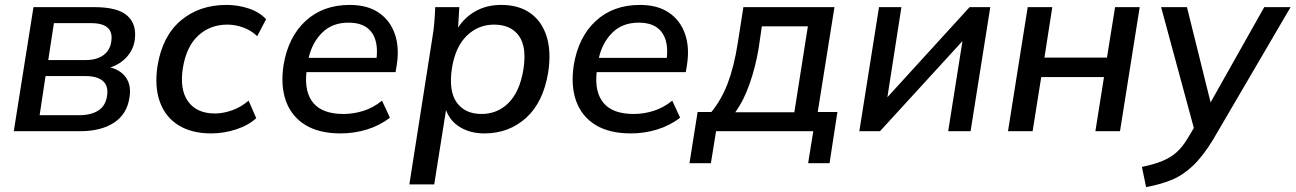

<svg xmlns="http://www.w3.org/2000/svg" viewBox="-20 -533 5263 780"><path d="M36 0 116 -504H364Q459 -504 498 -468.5Q537 -433 527 -368Q521 -330 494.5 -301Q468 -272 428 -259Q472 -248 493 -216Q514 -184 506 -137Q496 -69 443 -34.5Q390 0 306 0ZM176 -289H328Q372 -289 399.5 -308.5Q427 -328 432 -364Q444 -439 350 -439H199ZM141 -65H301Q350 -65 379.5 -84Q409 -103 415 -144Q421 -184 398 -204Q375 -224 326 -224H165Z M838 9Q759 9 705.5 -24Q652 -57 629.5 -119Q607 -181 620 -266Q640 -387 715 -450Q790 -513 900 -513Q947 -513 990.5 -498.5Q1034 -484 1061 -455L1025 -386Q1000 -410 967.5 -421.5Q935 -433 904 -433Q834 -433 785.5 -388.5Q737 -344 723 -257Q709 -170 744 -121Q779 -72 853 -72Q886 -72 922 -84.5Q958 -97 990 -124L1021 -53Q990 -24 939.5 -7.5Q889 9 838 9Z M1364 9Q1277 9 1221 -25Q1165 -59 1142 -121.5Q1119 -184 1132 -269Q1151 -383 1221.5 -448Q1292 -513 1401 -513Q1472 -513 1518 -482Q1564 -451 1583.5 -396.5Q1603 -342 1592 -270L1587 -240H1225Q1216 -158 1253.5 -114Q1291 -70 1375 -70Q1416 -70 1456 -82.5Q1496 -95 1532 -124L1564 -55Q1523 -23 1471 -7Q1419 9 1364 9ZM1396 -441Q1330 -441 1289 -400.5Q1248 -360 1234 -298H1510Q1517 -367 1488 -404Q1459 -441 1396 -441Z M1643 216 1737 -383Q1742 -412 1744.5 -442.5Q1747 -473 1748 -504H1846L1841 -421Q1869 -464 1913.5 -488.5Q1958 -513 2017 -513Q2087 -513 2134 -480Q2181 -447 2200.5 -385.5Q2220 -324 2207 -239Q2187 -117 2117 -54Q2047 9 1948 9Q1891 9 1849.5 -16Q1808 -41 1792 -86L1744 216ZM1936 -70Q2001 -70 2046 -115Q2091 -160 2106 -249Q2121 -342 2088 -387.5Q2055 -433 1987 -433Q1923 -433 1876.5 -388Q1830 -343 1816 -256Q1802 -163 1835.5 -116.5Q1869 -70 1936 -70Z M2543 9Q2456 9 2400 -25Q2344 -59 2321 -121.5Q2298 -184 2311 -269Q2330 -383 2400.5 -448Q2471 -513 2580 -513Q2651 -513 2697 -482Q2743 -451 2762.5 -396.5Q2782 -342 2771 -270L2766 -240H2404Q2395 -158 2432.5 -114Q2470 -70 2554 -70Q2595 -70 2635 -82.5Q2675 -95 2711 -124L2743 -55Q2702 -23 2650 -7Q2598 9 2543 9ZM2575 -441Q2509 -441 2468 -400.5Q2427 -360 2413 -298H2689Q2696 -367 2667 -404Q2638 -441 2575 -441Z M2781 130 2814 -78H2870Q2911 -128 2936.5 -195Q2962 -262 2977 -357L3000 -504H3370L3302 -78H3382L3350 130H3263L3284 0H2889L2868 130ZM2967 -77H3207L3262 -426H3075L3062 -337Q3050 -264 3026 -194.5Q3002 -125 2967 -77Z M3471 0 3551 -504H3642L3585 -138L3919 -504H4003L3923 0H3832L3890 -366L3555 0Z M4075 0 4155 -504H4255L4223 -299H4477L4510 -504H4610L4530 0H4430L4465 -220H4210L4175 0Z M4636 227 4619 145Q4668 135 4702 121Q4736 107 4760.5 85Q4785 63 4806 27L4830 -13L4697 -504H4802L4898 -117L5116 -504H5223L4907 36Q4866 103 4825 141.5Q4784 180 4738 198.5Q4692 217 4636 227Z"/></svg>

Font: Mulish SemiBold
Style: Italic
Weight: 600
Italic angle: -9°
Designer: Vernon Adams
Foundry: Vernon Adams
Version: Version 3.603; ttfautohint (v1.8.3)